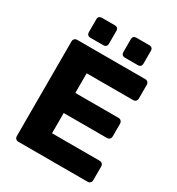

<svg xmlns="http://www.w3.org/2000/svg" viewBox="-206 -1015 1052 1142"><g transform="rotate(30 319.5 -443.5)"><path d="M392 -750Q382 -750 375.5 -756.5Q369 -763 369 -773V-864Q369 -874 375.5 -880.5Q382 -887 392 -887H484Q494 -887 500.5 -880.5Q507 -874 507 -864V-773Q507 -763 500.5 -756.5Q494 -750 484 -750ZM155 -750Q145 -750 138.5 -756.5Q132 -763 132 -773V-864Q132 -874 138.5 -880.5Q145 -887 155 -887H247Q257 -887 263.5 -880.5Q270 -874 270 -864V-773Q270 -763 263.5 -756.5Q257 -750 247 -750ZM95 0Q84 0 77 -7Q70 -14 70 -25V-675Q70 -686 77 -693Q84 -700 95 -700H562Q573 -700 580 -693Q587 -686 587 -675V-581Q587 -570 580 -563Q573 -556 562 -556H243V-421H540Q551 -421 558 -413.5Q565 -406 565 -395V-308Q565 -297 558 -290Q551 -283 540 -283H243V-144H570Q581 -144 588 -137Q595 -130 595 -119V-25Q595 -14 588 -7Q581 0 570 0Z"/></g></svg>

Font: Fz Rubik
Style: Bold
Weight: 700
Designer: Hubert and Fischer
Foundry: Hubert and Fischer
Version: Vit hóa bi FontZin.com